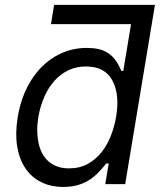

<svg xmlns="http://www.w3.org/2000/svg" viewBox="-20 -747 661 779"><path d="M51.8 -271.3Q58.9 -314.3 72.3 -351.2Q85.6 -388.1 105.8 -420.5Q125.7 -452.1 150.4 -476.6Q175.1 -501.1 203.7 -517.9Q232.2 -534.8 264.4 -543.7Q296.5 -552.6 331 -552.6Q383.9 -552.6 412.6 -535.2Q425.1 -527.7 433.8 -519.5Q442.5 -511.4 449.2 -502Q456 -492.5 461.5 -481.9Q467 -471.2 473 -458.8H480.1L511.7 -649.1H186.8L199.6 -727.3H608.7L487.9 0H407L421.2 -83.8H411.2Q392.8 -60.4 374.6 -42.6Q356.5 -24.9 335.9 -13Q315.3 -1.1 291.2 5.1Q267 11.4 236.5 11.4Q185.4 11.4 146.1 -8.5Q106.9 -28.4 82.4 -65.2Q57.9 -101.9 49.5 -154.1Q41.2 -206.3 51.8 -271.3ZM136.4 -167.3Q141.3 -143.5 151.5 -124.5Q161.6 -105.5 177 -92Q192.5 -78.5 213.2 -71.2Q234 -63.9 259.9 -63.9Q303.6 -63.9 336.5 -82.2Q369.3 -100.5 392.6 -130.1Q415.8 -159.8 430.2 -197.1Q444.6 -234.4 451 -272.7Q466.6 -364 435.7 -420.8Q405.5 -477.3 328.8 -477.3Q289.1 -477.3 256.6 -461.5Q224.1 -445.7 199.8 -418Q175.4 -390.3 159.3 -353Q143.1 -315.7 135.7 -272.7Q126.1 -216.6 136.4 -167.3Z"/></svg>

Font: Inter P
Style: Italic
Weight: 400
Italic angle: -9.40001°
Designer: Rasmus Andersson
Foundry: rsms
Version: Version 3.018;git-588b23468